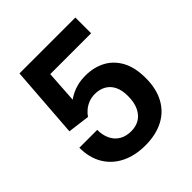

<svg xmlns="http://www.w3.org/2000/svg" viewBox="-191 -815 957 957"><g transform="rotate(-45 287.5 -337.0)"><path d="M287 12Q215 12 160.5 -15Q106 -42 76 -92.5Q46 -143 46 -213H172Q172 -175 186 -146.5Q200 -118 226 -103Q252 -88 287 -88Q321 -88 346 -103Q371 -118 385.5 -148.5Q400 -179 400 -224Q400 -266 386 -293.5Q372 -321 347 -334.5Q322 -348 290 -348Q266 -348 246 -340Q226 -332 211 -319.5Q196 -307 185 -291L69 -306L97 -686H491V-575H203L192 -406Q206 -416 224 -425Q242 -434 266.5 -440Q291 -446 323 -446Q380 -446 426 -422Q472 -398 499 -349Q526 -300 526 -224Q526 -149 497 -96Q468 -43 414.5 -15.5Q361 12 287 12Z"/></g></svg>

Font: Archivo SemiBold SemiBold
Style: Regular
Weight: 600
Version: Version 2.001